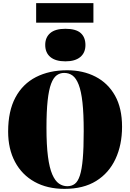

<svg xmlns="http://www.w3.org/2000/svg" viewBox="-20 -1193 832 1227"><path d="M392 14Q282 14 201 -31Q120 -76 76 -158.5Q32 -241 32 -352Q32 -483 78.5 -570Q125 -657 210 -700.5Q295 -744 409 -744Q511 -744 590.5 -703Q670 -662 715 -582Q760 -502 760 -383Q760 -267 718 -177Q676 -87 594.5 -36.5Q513 14 392 14ZM410 -3Q438 -3 458 -18Q478 -33 490.5 -71.5Q503 -110 509 -178.5Q515 -247 515 -355Q515 -466 507 -538Q499 -610 483 -651.5Q467 -693 444 -710Q421 -727 390 -727Q363 -727 342 -711.5Q321 -696 306.5 -657.5Q292 -619 284.5 -550.5Q277 -482 277 -377Q277 -265 286.5 -192.5Q296 -120 314 -78.5Q332 -37 356.5 -20Q381 -3 410 -3ZM398 -801Q335 -801 302 -828.5Q269 -856 269 -906Q269 -954 301 -981.5Q333 -1009 398 -1009Q465 -1009 495.5 -982Q526 -955 526 -905Q526 -856 493 -828.5Q460 -801 398 -801ZM211 -1048V-1173H577V-1048Z"/></svg>

Font: Display Black
Style: Regular
Weight: 900
Designer: Latin by Veronika Burian and Jose Scaglione. Greek by Irene Vlachou. Cyrillic by Vera Evstafieva.
Foundry: TypeTogether
Version: Version 3.002